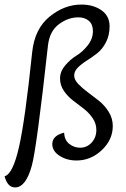

<svg xmlns="http://www.w3.org/2000/svg" viewBox="-47 -693 554 841"><path d="M234 -112Q235 -80 256 -63Q277 -46 304 -46Q334 -46 354.5 -68.5Q375 -91 375 -124Q375 -152 358.5 -176Q342 -200 319 -217.5Q296 -235 272.5 -253Q249 -271 232.5 -295.5Q216 -320 216 -349Q216 -380 238.5 -406.5Q261 -433 288 -449.5Q315 -466 337.5 -494.5Q360 -523 360 -557Q360 -586 342.5 -601.5Q325 -617 296 -617Q251 -617 210.5 -586.5Q170 -556 163 -493Q113 -39 92 34Q66 128 19 128Q-14 128 -27 79Q9 70 36 -48Q63 -166 94 -465Q105 -567 170 -620Q235 -673 309 -673Q362 -673 397.5 -648Q433 -623 433 -578Q433 -538 417 -507.5Q401 -477 378.5 -459.5Q356 -442 333 -427.5Q310 -413 294 -397Q278 -381 278 -362Q278 -344 295.5 -325.5Q313 -307 337.5 -289Q362 -271 387 -251Q412 -231 429.5 -202.5Q447 -174 447 -141Q447 -81 399 -35.5Q351 10 288 10Q246 10 214 -10.5Q182 -31 182 -62Q182 -99 234 -112Z"/></svg>

Font: Overlock
Style: Italic
Weight: 400
Designer: Dario Muhafara
Foundry: Dario Manuel Muhafara
Version: Version 1.002